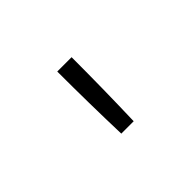

<svg xmlns="http://www.w3.org/2000/svg" viewBox="-57 -957 691 691"><g transform="rotate(-45 288.0 -611.5)"><path d="M257 -451H320Q325 -611 325 -772H252Q252 -611 257 -451Z"/></g></svg>

Font: Iosevka Sparkle Light
Style: Regular
Weight: 300
Designer: Belleve Invis
Foundry: Belleve Invis
Version: Version 4.5.0; ttfautohint (v1.8.3)